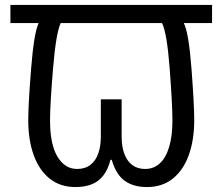

<svg xmlns="http://www.w3.org/2000/svg" viewBox="-20 -734 898 775"><path d="M285 21Q223 21 180.5 -13Q138 -47 116 -108Q94 -169 94 -249Q94 -311 105.5 -456Q117 -601 136 -641H22V-714H836V-641H722Q742 -601 753 -456Q764 -311 764 -249Q764 -169 742 -108Q720 -47 677.5 -13Q635 21 573 21Q518 21 483 -4.5Q448 -30 431 -89H426Q416 -50 397 -25.5Q378 -1 350 10Q322 21 285 21ZM291 -52Q324 -52 345.5 -69Q367 -86 377 -115.5Q387 -145 387 -182V-333H471V-182Q471 -141 482.5 -111.5Q494 -82 515 -67Q536 -52 566 -52Q600 -52 624.5 -74Q649 -96 662.5 -140Q676 -184 676 -248Q676 -311 665 -456Q654 -601 634 -641H225Q206 -601 194 -456Q182 -311 182 -248Q182 -151 212 -101.5Q242 -52 291 -52Z"/></svg>

Font: ukorean85
Style: Book
Weight: 400
Designer: Jelle Bosma - Monotype Design Team
Foundry: Monotype Imaging Inc.
Version: Version 2.003